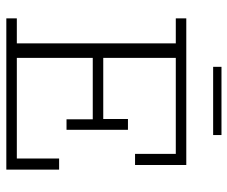

<svg xmlns="http://www.w3.org/2000/svg" viewBox="-78 -660 737 622"><g transform="rotate(90 291.0 -348.5)"><path d="M39 0V-34H120V-549H39V-583H514V-417H478V-549H167V-314H365V-394H400V-195H366V-280H167V-34H493V-171H529V0ZM196 -670V-697H417V-670Z"/></g></svg>

Font: Rokkitt ExtraLight
Style: Regular
Weight: 250
Version: Version 3.103